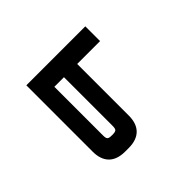

<svg xmlns="http://www.w3.org/2000/svg" viewBox="-56 -1155 1611 1611"><g transform="rotate(45 749.0 -350.0)"><path d="M273 0H1061C1185 0 1252.5 -67.5 1252.5 -192V-237C1252.5 -361 1185 -428.5 1061 -428.5H448V-700H273ZM448 -157.5V-271.5H1020.5C1070 -271.5 1077.5 -263.5 1077.5 -214.5C1077.5 -165 1070 -157.5 1020.5 -157.5Z"/></g></svg>

Font: Melete Bold
Style: Regular
Weight: 700
Width: 6
Designer: Sora Sagano
Foundry: DOT COLON
Version: Version 0.200;FEAKit 1.0